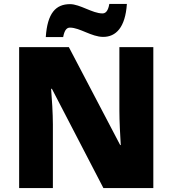

<svg xmlns="http://www.w3.org/2000/svg" viewBox="-20 -953 874 973"><path d="M212 -765H300C308 -808 323 -813 335 -813C384 -813 444 -766 503 -766C567 -766 615 -813 623 -933H534C527 -891 511 -885 499 -885C449 -885 385 -932 335 -932C263 -932 220 -887 212 -765ZM757 0V-714H585V-391C585 -342 589 -264 592 -218H589L329 -714H77V0H248V-322C248 -375 243 -457 239 -503H243L504 0Z"/></svg>

Font: Noto Sans Tamil Black
Style: Regular
Weight: 900
Designer: Jelle Bosma - Monotype Design Team
Foundry: Monotype Imaging Inc.
Version: Version 2.004